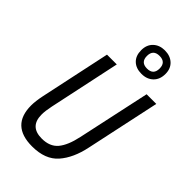

<svg xmlns="http://www.w3.org/2000/svg" viewBox="-293 -1076 1179 1179"><g transform="rotate(45 296.5 -487.0)"><path d="M238 10Q352 10 409.5 -55.5Q467 -121 490 -233L593 -714H509L407 -241Q388 -152 352 -109Q316 -66 246 -66Q141 -66 141 -170Q141 -202 151 -249L250 -714H165L67 -254Q56 -201 56 -164Q56 10 238 10ZM398 -780Q445 -780 474 -808Q503 -836 503 -884Q503 -930 474 -957Q445 -984 398 -984Q352 -984 323 -956.5Q294 -929 294 -882Q294 -834 322 -807Q350 -780 398 -780ZM399 -827Q344 -827 344 -882Q344 -937 399 -937Q454 -937 454 -882Q454 -827 399 -827Z"/></g></svg>

Font: Noto Sans UI SemiCondensed
Style: Italic
Weight: 400
Width: 4
Italic angle: -12°
Designer: Monotype Design Team
Foundry: Monotype Imaging Inc.
Version: Version 1.901